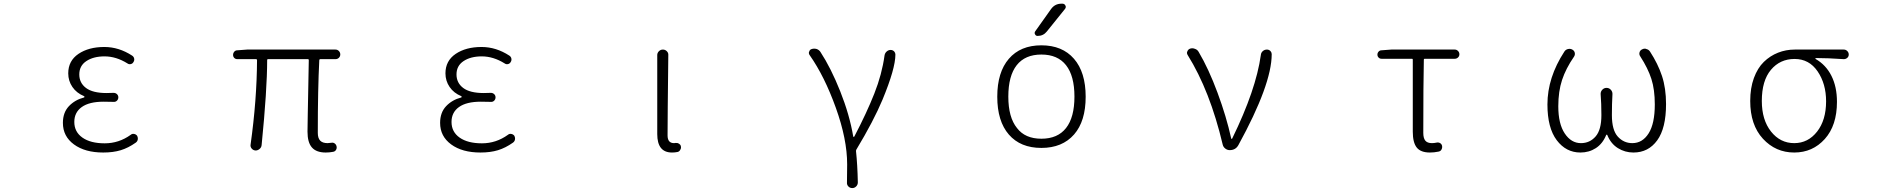

<svg xmlns="http://www.w3.org/2000/svg" viewBox="-20 -796 10040 1018"><path d="M527.3 12.7Q430.7 12.7 372.1 -30.3Q313.5 -73.2 313.5 -144.5Q313.5 -199.2 345.2 -232.9Q377 -266.6 425.8 -279.3Q427.7 -280.3 427.7 -282.7Q427.7 -285.2 425.8 -286.1Q385.7 -302.7 363.8 -335Q341.8 -367.2 341.8 -407.2Q341.8 -473.6 396 -510.3Q450.2 -546.9 533.2 -546.9Q610.4 -546.9 680.7 -501Q689.5 -495.1 691.4 -485.4Q693.4 -475.6 687.5 -466.8Q682.6 -458 672.9 -456.1Q663.1 -454.1 655.3 -460Q595.7 -497.1 534.2 -497.1Q475.6 -497.1 438 -472.2Q400.4 -447.3 400.4 -401.4Q400.4 -356.4 436 -329.6Q471.7 -302.7 544.9 -302.7Q568.4 -302.7 582 -303.7Q592.8 -303.7 600.1 -296.9Q607.4 -290 607.4 -279.8Q607.4 -269.5 600.1 -262.2Q592.8 -254.9 582 -255.9Q553.7 -256.8 529.3 -256.8Q453.1 -256.8 413.6 -228.5Q374 -200.2 374 -149.4Q374 -96.7 417 -66.4Q460 -36.1 535.2 -36.1Q610.4 -36.1 672.9 -81.1Q680.7 -87.9 690.9 -85.9Q701.2 -84 707 -76.2Q710.9 -69.3 710.9 -61.5Q710.9 -47.9 700.2 -40Q660.2 -11.7 620.1 0.5Q580.1 12.7 527.3 12.7Z M1707 12.7Q1657.2 12.7 1633.8 -14.2Q1610.4 -41 1610.4 -97.7Q1610.4 -126 1611.8 -190.9Q1613.3 -255.9 1614.7 -341.3Q1616.2 -426.8 1617.2 -477.5Q1617.2 -482.4 1613.3 -482.4H1400.4Q1396.5 -482.4 1396.5 -477.5Q1396.5 -321.3 1367.2 -27.3Q1366.2 -14.6 1356.4 -6.3Q1346.7 2 1335 2Q1322.3 1 1314.5 -8.3Q1306.6 -17.6 1308.6 -29.3Q1341.8 -266.6 1342.8 -477.5Q1342.8 -482.4 1337.9 -482.4H1238.3Q1228.5 -482.4 1222.2 -488.8Q1215.8 -495.1 1215.8 -504.9Q1215.8 -514.6 1222.2 -522Q1228.5 -529.3 1238.3 -529.3L1290 -533.2H1758.8Q1769.5 -533.2 1776.9 -525.4Q1784.2 -517.6 1784.2 -507.3Q1784.2 -497.1 1776.9 -489.7Q1769.5 -482.4 1758.8 -482.4H1677.7Q1673.8 -482.4 1672.9 -477.5Q1665 -324.2 1665 -91.8Q1665 -63.5 1677.7 -50.3Q1690.4 -37.1 1716.8 -37.1Q1723.6 -37.1 1737.3 -39.1Q1747.1 -41 1754.9 -35.2Q1762.7 -29.3 1764.6 -19.5Q1766.6 -9.8 1761.7 -1.5Q1756.8 6.8 1747.1 8.8Q1727.5 12.7 1707 12.7Z M2527.3 12.7Q2430.7 12.7 2372.1 -30.3Q2313.5 -73.2 2313.5 -144.5Q2313.5 -199.2 2345.2 -232.9Q2377 -266.6 2425.8 -279.3Q2427.7 -280.3 2427.7 -282.7Q2427.7 -285.2 2425.8 -286.1Q2385.7 -302.7 2363.8 -335Q2341.8 -367.2 2341.8 -407.2Q2341.8 -473.6 2396 -510.3Q2450.2 -546.9 2533.2 -546.9Q2610.4 -546.9 2680.7 -501Q2689.5 -495.1 2691.4 -485.4Q2693.4 -475.6 2687.5 -466.8Q2682.6 -458 2672.9 -456.1Q2663.1 -454.1 2655.3 -460Q2595.7 -497.1 2534.2 -497.1Q2475.6 -497.1 2438 -472.2Q2400.4 -447.3 2400.4 -401.4Q2400.4 -356.4 2436 -329.6Q2471.7 -302.7 2544.9 -302.7Q2568.4 -302.7 2582 -303.7Q2592.8 -303.7 2600.1 -296.9Q2607.4 -290 2607.4 -279.8Q2607.4 -269.5 2600.1 -262.2Q2592.8 -254.9 2582 -255.9Q2553.7 -256.8 2529.3 -256.8Q2453.1 -256.8 2413.6 -228.5Q2374 -200.2 2374 -149.4Q2374 -96.7 2417 -66.4Q2460 -36.1 2535.2 -36.1Q2610.4 -36.1 2672.9 -81.1Q2680.7 -87.9 2690.9 -85.9Q2701.2 -84 2707 -76.2Q2710.9 -69.3 2710.9 -61.5Q2710.9 -47.9 2700.2 -40Q2660.2 -11.7 2620.1 0.5Q2580.1 12.7 2527.3 12.7Z M3543 12.7Q3464.8 12.7 3464.8 -85V-503.9Q3464.8 -515.6 3473.6 -524.4Q3482.4 -533.2 3494.6 -533.2Q3506.8 -533.2 3515.6 -524.4Q3524.4 -515.6 3523.4 -503.9Q3519.5 -168 3519.5 -78.1Q3519.5 -37.1 3553.7 -37.1Q3557.6 -37.1 3562.5 -38.1Q3572.3 -39.1 3580.1 -34.2Q3587.9 -29.3 3589.8 -21.5Q3590.8 -17.6 3590.8 -14.6Q3590.8 -7.8 3586.9 -2Q3582 7.8 3572.3 9.8Q3558.6 12.7 3543 12.7Z M4528.3 170.9Q4528.3 183.6 4519.5 192.4Q4510.7 201.2 4499 201.2Q4486.3 201.2 4478 192.4Q4469.7 183.6 4470.7 171.9Q4471.7 138.7 4471.7 75.2Q4471.7 -57.6 4411.6 -224.6Q4351.6 -391.6 4273.4 -502.9Q4268.6 -508.8 4268.6 -515.6Q4268.6 -518.6 4270.5 -522.5Q4273.4 -533.2 4284.2 -536.1Q4290 -538.1 4296.9 -538.1Q4303.7 -538.1 4310.5 -536.1Q4323.2 -531.2 4330.1 -520.5Q4385.7 -435.5 4435.1 -311.5Q4484.4 -187.5 4503.9 -72.3Q4503.9 -70.3 4506.3 -70.3Q4508.8 -70.3 4509.8 -72.3Q4575.2 -197.3 4615.7 -299.8Q4656.2 -402.3 4669.9 -502Q4671.9 -514.6 4681.2 -522.9Q4690.4 -531.2 4702.1 -531.2Q4713.9 -531.2 4721.7 -522.5Q4727.5 -515.6 4727.5 -506.8Q4727.5 -432.6 4659.2 -267.6Q4612.3 -155.3 4520.5 -2.9Q4518.6 1 4518.6 4.9Q4526.4 78.1 4528.3 170.9Z M5372.1 -117.2Q5415 -60.5 5501.5 -60.5Q5587.9 -60.5 5632.3 -117.2Q5676.8 -173.8 5676.8 -283.7Q5676.8 -393.6 5632.3 -450.2Q5587.9 -506.8 5501.5 -506.8Q5415 -506.8 5370.6 -450.2Q5326.2 -393.6 5326.2 -283.7Q5326.2 -173.8 5372.1 -117.2ZM5674.8 -83Q5612.3 -11.7 5501.5 -11.7Q5390.6 -11.7 5329.1 -82.5Q5267.6 -153.3 5267.6 -283.2Q5267.6 -413.1 5329.1 -484.4Q5390.6 -555.7 5501.5 -555.7Q5612.3 -555.7 5674.3 -484.4Q5736.3 -413.1 5736.3 -283.2Q5736.3 -153.3 5674.8 -83ZM5552.7 -748Q5573.2 -776.4 5607.4 -776.4H5613.3Q5624 -776.4 5628.9 -766.6Q5630.9 -762.7 5630.9 -759.8Q5630.9 -753.9 5627 -749L5530.3 -628.9Q5511.7 -605.5 5481.4 -605.5Q5471.7 -605.5 5467.8 -614.3Q5465.8 -617.2 5465.8 -621.1Q5465.8 -626 5468.8 -629.9Z M6545.9 -26.4Q6531.2 0 6500 0Q6487.3 0 6476.6 -8.3Q6465.8 -16.6 6462.9 -29.3Q6395.5 -314.5 6277.3 -503.9Q6273.4 -509.8 6273.4 -515.6Q6273.4 -519.5 6275.4 -523.4Q6279.3 -534.2 6290 -538.1Q6295.9 -540 6301.8 -540Q6308.6 -540 6315.4 -537.1Q6328.1 -533.2 6335 -521.5Q6388.7 -430.7 6435.5 -304.2Q6482.4 -177.7 6507.8 -62.5Q6507.8 -59.6 6510.3 -59.6Q6512.7 -59.6 6513.7 -62.5Q6639.6 -320.3 6665 -503.9Q6666 -516.6 6675.3 -524.9Q6684.6 -533.2 6697.3 -533.2Q6709 -533.2 6716.8 -524.4Q6722.7 -517.6 6722.7 -508.8Q6722.7 -348.6 6545.9 -26.4Z M7561.5 12.7Q7512.7 12.7 7491.7 -13.7Q7470.7 -40 7470.7 -97.7V-479.5Q7470.7 -484.4 7466.8 -484.4H7304.7Q7295.9 -484.4 7289.6 -490.7Q7283.2 -497.1 7283.2 -506.3Q7283.2 -515.6 7289.6 -522.5Q7295.9 -529.3 7304.7 -529.3L7356.4 -533.2H7693.4Q7703.1 -533.2 7710.4 -525.9Q7717.8 -518.6 7717.8 -508.3Q7717.8 -498 7710.4 -491.2Q7703.1 -484.4 7693.4 -484.4H7533.2Q7529.3 -484.4 7529.3 -479.5Q7526.4 -347.7 7526.4 -91.8Q7526.4 -63.5 7537.1 -50.3Q7547.9 -37.1 7572.3 -37.1Q7584 -37.1 7597.7 -40Q7607.4 -42 7615.7 -37.1Q7624 -32.2 7626 -22.5Q7627.9 -12.7 7623 -3.4Q7618.2 5.9 7607.4 7.8Q7584 12.7 7561.5 12.7Z M8359.4 12.7Q8283.2 12.7 8233.9 -52.7Q8184.6 -118.2 8184.6 -242.2Q8184.6 -384.8 8274.4 -522.5Q8281.2 -533.2 8293.9 -536.1Q8297.9 -537.1 8301.8 -537.1Q8309.6 -537.1 8316.4 -533.2Q8327.1 -527.3 8329.6 -516.1Q8332 -504.9 8325.2 -495.1Q8282.2 -432.6 8262.2 -372.1Q8242.2 -311.5 8242.2 -232.4Q8242.2 -139.6 8276.4 -88.4Q8310.5 -37.1 8362.3 -37.1Q8409.2 -37.1 8439.9 -72.3Q8470.7 -107.4 8470.7 -185.5Q8470.7 -247.1 8466.8 -295.9Q8465.8 -309.6 8475.1 -319.8Q8484.4 -330.1 8498 -330.1Q8511.7 -330.1 8521 -319.8Q8530.3 -309.6 8529.3 -295.9Q8526.4 -246.1 8526.4 -185.5Q8526.4 -106.4 8557.6 -71.8Q8588.9 -37.1 8634.8 -37.1Q8688.5 -37.1 8721.2 -88.9Q8753.9 -140.6 8753.9 -242.2Q8753.9 -321.3 8735.8 -377.4Q8717.8 -433.6 8676.8 -497.1Q8669.9 -506.8 8672.9 -518.1Q8675.8 -529.3 8686.5 -534.2Q8693.4 -538.1 8701.2 -538.1Q8705.1 -538.1 8709 -536.1Q8721.7 -533.2 8728.5 -522.5Q8770.5 -458 8792 -393.1Q8813.5 -328.1 8813.5 -244.1Q8813.5 -116.2 8766.6 -51.8Q8719.7 12.7 8640.6 12.7Q8595.7 12.7 8558.1 -10.7Q8520.5 -34.2 8502 -80.1Q8501 -82 8499 -82Q8497.1 -82 8496.1 -80.1Q8477.5 -34.2 8441.4 -10.7Q8405.3 12.7 8359.4 12.7Z M9493.2 12.7Q9394.5 12.7 9327.1 -60.5Q9259.8 -133.8 9259.8 -260.7Q9259.8 -329.1 9279.3 -382.3Q9298.8 -435.5 9332 -467.8Q9365.2 -500 9407.2 -516.6Q9449.2 -533.2 9496.1 -533.2H9755.9Q9766.6 -533.2 9774.4 -525.4Q9782.2 -517.6 9782.2 -506.8Q9782.2 -496.1 9774.4 -489.3Q9766.6 -482.4 9755.9 -482.4Q9669.9 -488.3 9607.4 -488.3Q9605.5 -488.3 9605.5 -486.3Q9605.5 -484.4 9606.4 -483.4Q9661.1 -452.1 9690.4 -394Q9719.7 -335.9 9719.7 -255.9Q9719.7 -130.9 9655.3 -59.1Q9590.8 12.7 9493.2 12.7ZM9493.2 -37.1Q9566.4 -37.1 9614.3 -98.1Q9662.1 -159.2 9662.1 -258.8Q9662.1 -351.6 9617.2 -417.5Q9572.3 -483.4 9495.1 -483.4Q9418 -483.4 9369.6 -425.8Q9321.3 -368.2 9321.3 -260.7Q9321.3 -160.2 9370.1 -98.6Q9418.9 -37.1 9493.2 -37.1Z"/></svg>

Font: Gen Jyuu Gothic L Monospace Light
Style: Regular
Weight: 300
Designer: [Source Han Sans]
Ryoko NISHIZUKA  (kana & ideographs); Paul D. Hunt (Latin, Greek & Cyrillic); Wenlong ZHANG  (bopomofo
Version: Version 1.002.20150607